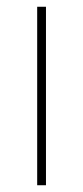

<svg xmlns="http://www.w3.org/2000/svg" viewBox="-20 -548 247 568"><path d="M116 0H90V-528H116Z"/></svg>

Font: Noto Sans Bengali Thin
Style: Regular
Weight: 100
Designer: Jelle Bosma - Monotype Design Team
Foundry: Monotype Imaging Inc.
Version: Version 2.003; ttfautohint (v1.8.4.7-5d5b)